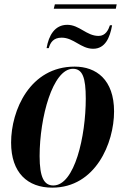

<svg xmlns="http://www.w3.org/2000/svg" viewBox="-20 -852 574 882"><path d="M227 -812H512L516 -832H232ZM194 -631H204C211 -656 225 -679 263 -679C319 -679 351 -628 408 -628C463 -628 485 -679 495 -736H485C478 -715 465 -687 433 -687C377 -687 345 -738 289 -738C232 -738 204 -690 194 -631ZM220 10C419 10 504 -195 504 -340C504 -486 422 -546 323 -546C118 -546 31 -346 31 -197C31 -58 107 10 220 10ZM225 0C183 0 162 -36 162 -135C162 -312 222 -536 315 -536C359 -536 374 -496 374 -399C374 -226 323 0 225 0Z"/></svg>

Font: Noto Serif Display Condensed
Style: Bold Italic
Weight: 700
Width: 3
Italic angle: -12°
Designer: Monotype Design Team
Foundry: Monotype Imaging Inc.
Version: Version 2.009